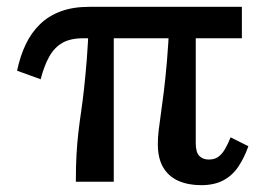

<svg xmlns="http://www.w3.org/2000/svg" viewBox="-20 -532 781 562"><path d="M313 0H202Q202 -46 204 -80.5Q206 -115 209.5 -145Q213 -175 217.5 -205.5Q222 -236 226 -272.5Q230 -309 234 -357.5Q238 -406 240 -472H313ZM688 -420H224Q186 -420 162.5 -406.5Q139 -393 124 -366Q109 -339 99 -300L30 -325Q39 -368 55.5 -402.5Q72 -437 97.5 -461.5Q123 -486 158.5 -499Q194 -512 241 -512H688ZM553 -113Q553 -86 563.5 -75.5Q574 -65 591 -65Q608 -65 619 -73Q630 -81 638.5 -95.5Q647 -110 655 -130L707 -104Q695 -70 677.5 -44Q660 -18 633.5 -4Q607 10 569 10Q531 10 502.5 -2.5Q474 -15 458 -41.5Q442 -68 442 -110Q442 -130 444.5 -151Q447 -172 451 -199.5Q455 -227 459.5 -263.5Q464 -300 468.5 -351Q473 -402 476 -472H553Z"/></svg>

Font: Roboto Serif SemiCondensed Medium
Style: Regular
Weight: 500
Width: 4
Designer: Greg Gazdowicz
Foundry: Commercial Type
Version: Version 1.007